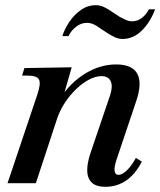

<svg xmlns="http://www.w3.org/2000/svg" viewBox="-20 -705 617 739"><path d="M385 14Q335 14 321 -20Q307 -54 330 -121L404 -339Q415 -373 406 -392.5Q397 -412 370 -412Q348 -412 322.5 -398.5Q297 -385 273 -362Q249 -339 230 -310Q211 -281 200 -249L118 0H9L124 -342Q138 -384 130 -399Q122 -414 86 -414H65L74 -443L256 -446L216 -307L211 -326Q252 -388 309 -422.5Q366 -457 427 -457Q489 -457 508.5 -421Q528 -385 504 -315L429 -92Q419 -62 421 -47Q423 -32 436 -32Q450 -32 468 -49Q486 -66 503 -97L526 -83Q476 14 385 14ZM451 -555Q436 -555 421.5 -562Q407 -569 396 -576L364 -597Q351 -607 339 -612Q327 -617 314 -617Q291 -617 271.5 -601Q252 -585 244 -566H220Q228 -592 246 -619.5Q264 -647 290.5 -666Q317 -685 349 -685Q366 -685 381 -677.5Q396 -670 406 -663L441 -640Q450 -635 463 -629Q476 -623 489 -623Q509 -623 526 -636Q543 -649 553 -669H577Q558 -619 525.5 -587Q493 -555 451 -555Z"/></svg>

Font: Baskervville SemiBold
Style: Italic
Weight: 600
Italic angle: -18°
Version: Version 1.100